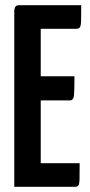

<svg xmlns="http://www.w3.org/2000/svg" viewBox="-20 -720 346 740"><path d="M35 0V-681Q35 -681 37.5 -690.5Q40 -700 54 -700H293Q293 -659 292.5 -640Q292 -621 288 -615Q284 -609 275 -609H137V-91H287Q287 -49 286.5 -29.5Q286 -10 282 -5Q278 0 269 0ZM44 -333V-426H267Q267 -369 265 -351Q263 -333 249 -333Z"/></svg>

Font: Yanone Kaffeesatz ExtraLight SemiBold
Style: Regular
Weight: 600
Version: Version 2.003